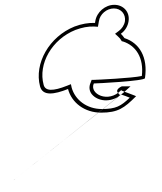

<svg xmlns="http://www.w3.org/2000/svg" viewBox="-20 -776 672 796"><path d="M0 0C41 -32 490 -391 490 -391L478 -381L469 -391C456 -406 485 -418 485 -418H521L491 -391ZM146 -418C157 -377 204 -384 262 -407C277 -350 331 -309 399 -309C469 -309 495 -328 543 -376C555 -376 488 -397 482 -402C429 -346 349 -387 369 -430C382 -430 579 -440 581 -452C594 -539 558 -598 496 -618C491 -625 487 -630 481 -636C498 -648 510 -667 513 -688C519 -726 492 -756 454 -756C416 -756 381 -726 375 -688L374 -681C347 -682 318 -677 289 -666C184 -624 121 -513 146 -418ZM161 -424C137 -511 195 -613 293 -652C320 -662 345 -667 370 -666L386 -665L390 -688C394 -717 422 -741 452 -741C482 -741 502 -717 498 -688C495 -671 485 -657 473 -648L457 -636L469 -625C476 -619 480 -614 485 -605L490 -604C543 -587 577 -537 568 -461C528 -452 380 -445 371 -445H360L356 -434C347 -415 351 -397 361 -385C384 -357 438 -347 483 -384C494 -380 509 -375 518 -371C481 -336 461 -324 402 -324C340 -324 291 -362 277 -413L274 -427L259 -421C199 -397 168 -398 161 -424ZM482 -402C482 -402 483 -403 483 -403C482 -403 481 -403 482 -404Z"/></svg>

Font: Ampere
Style: OuLnIta
Weight: 400
Version: Version 1